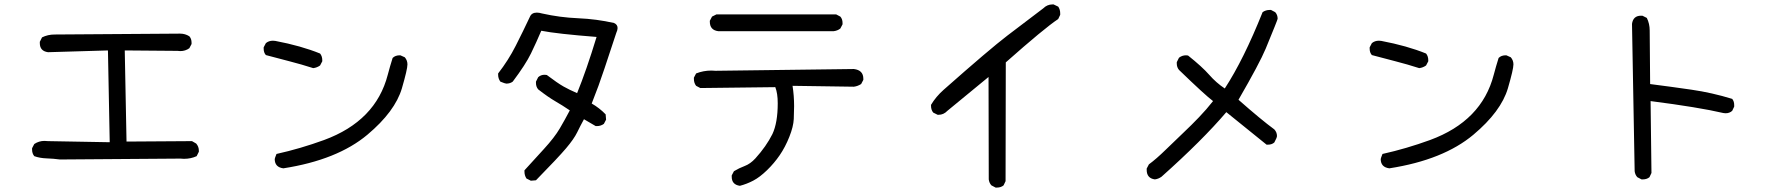

<svg xmlns="http://www.w3.org/2000/svg" viewBox="-20 -770 8040 868"><path d="M251 -49Q221 -53 190.5 -54Q160 -55 135 -64Q125 -76 125 -94V-100L135 -119Q156 -133 181 -133L197 -132L476 -127L468 -542L197 -534Q160 -539 160 -575V-581L170 -601Q196 -614 227 -614L794 -618Q817 -618 836 -606Q846 -595 846 -577V-571L836 -552Q818 -539 795 -539L783 -540L544 -542L552 -130L848 -132L867 -121Q879 -107 879 -89V-84L869 -64Q843 -52 812 -52L795 -53Z M1261 -9Q1222 -14 1222 -51Q1222 -54 1230 -74Q1338 -98 1445 -137Q1679 -223 1733 -432Q1743 -470 1755 -508Q1767 -520 1787 -520H1790L1810 -511Q1822 -497 1822 -479Q1822 -457 1797 -371Q1766 -266 1641 -161Q1505 -47 1261 -9ZM1396 -462Q1343 -479 1288.5 -493Q1234 -507 1182 -521Q1172 -532 1172 -550V-556L1182 -575Q1195 -586 1214 -586L1225 -585Q1341 -563 1427 -528Q1437 -516 1437 -497V-493L1427 -474Q1413 -464 1396 -462Z M2380 47 2360 37Q2351 23 2351 6V0Q2392 -45 2439.5 -97Q2487 -149 2510.5 -189Q2534 -229 2556 -271Q2522 -294 2490 -312.5Q2458 -331 2413 -366Q2403 -378 2403 -395V-401L2413 -421Q2425 -432 2442 -432L2452 -431Q2501 -394 2527.5 -379Q2554 -364 2589 -349Q2631 -452 2677 -603Q2498 -617 2427 -631Q2405 -579 2380.5 -528.5Q2356 -478 2298 -401Q2286 -392 2269 -392Q2264 -392 2242 -401Q2232 -415 2232 -432V-438Q2278 -497 2311.5 -563Q2345 -629 2376 -695Q2384 -713 2407 -713Q2417 -713 2431 -709Q2511 -691 2594 -687.5Q2677 -684 2756 -666Q2772 -659 2772 -643Q2772 -634 2766 -621Q2739 -540 2713 -461Q2687 -382 2655 -302Q2690 -282 2718 -253L2720 -229L2710 -210Q2696 -200 2679 -200H2673L2620 -231Q2604 -202 2589.5 -172Q2575 -142 2539 -99.5Q2503 -57 2403 45Z M3325 70Q3288 65 3288 29V23L3298 4Q3321 -10 3346.5 -19.5Q3372 -29 3395 -54Q3444 -108 3472 -164Q3496 -215 3496 -303Q3496 -348 3485 -376L3146 -372L3127 -382Q3117 -395 3117 -413V-419L3127 -438Q3160 -451 3196 -451L3215 -450L3840 -458Q3883 -453 3883 -414V-409L3873 -390Q3857 -380 3840 -378L3563 -382Q3570 -337 3570 -290Q3570 -266 3568.5 -232Q3567 -198 3548.5 -151.5Q3530 -105 3505 -68.5Q3480 -32 3447.5 -0.5Q3415 31 3385.5 46.5Q3356 62 3325 70ZM3749 -629H3227Q3189 -634 3189 -672V-676L3199 -695L3219 -705H3760L3779 -695Q3789 -684 3789 -666V-660L3779 -641Q3766 -631 3749 -629Z M4487 78H4481L4462 68Q4452 57 4450 41L4449 -422L4263 -269Q4246 -251 4223 -251H4219L4199 -261Q4189 -273 4189 -292V-296Q4211 -333 4246 -364Q4454 -548 4534 -609Q4614 -670 4696 -732Q4714 -750 4738 -750H4743L4764 -740Q4773 -727 4773 -710V-703L4764 -684Q4702 -643 4527 -488L4526 49L4517 68Q4505 78 4487 78Z M5201 41Q5164 36 5164 -2V-8L5174 -27Q5207 -51 5251.5 -94.5Q5296 -138 5331 -171Q5366 -204 5400.5 -240Q5435 -276 5464 -313Q5429 -339 5310 -454Q5300 -466 5300 -483V-489L5310 -509Q5324 -520 5342 -520L5351 -519Q5415 -468 5446.5 -432Q5478 -396 5517 -370Q5602 -500 5688 -715Q5702 -725 5720 -725H5726L5745 -715Q5756 -703 5756 -685Q5756 -681 5702 -550Q5675 -485 5579 -319Q5681 -229 5741 -185Q5753 -172 5753 -155Q5753 -148 5741 -126Q5730 -116 5712 -116H5706L5524 -263Q5415 -135 5231 29Q5217 39 5201 41Z M6261 -9Q6222 -14 6222 -51Q6222 -54 6230 -74Q6338 -98 6445 -137Q6679 -223 6733 -432Q6743 -470 6755 -508Q6767 -520 6787 -520H6790L6810 -511Q6822 -497 6822 -479Q6822 -457 6797 -371Q6766 -266 6641 -161Q6505 -47 6261 -9ZM6396 -462Q6343 -479 6288.5 -493Q6234 -507 6182 -521Q6172 -532 6172 -550V-556L6182 -575Q6195 -586 6214 -586L6225 -585Q6341 -563 6427 -528Q6437 -516 6437 -497V-493L6427 -474Q6413 -464 6396 -462Z M7407 41H7401L7382 31Q7372 20 7370 4L7358 -662Q7363 -699 7399 -699H7405L7425 -689Q7438 -663 7438 -632L7440 -390Q7534 -378 7627 -364.5Q7720 -351 7811 -323Q7820 -312 7820 -295V-288L7811 -269Q7799 -258 7781 -258L7771 -259Q7660 -285 7442 -313L7446 12L7437 31Q7425 41 7407 41Z"/></svg>

Font: Xiaolai Mono SC
Style: Regular
Weight: 400
Monospace: yes
Designer: LXGW / Nozomi Seto
Version: Version 3.113;September 30, 2024